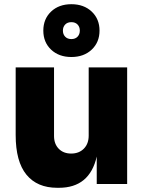

<svg xmlns="http://www.w3.org/2000/svg" viewBox="-20 -871 690 909"><path d="M414.1 -636Q377 -601.1 317.9 -601.1Q258.8 -601.1 221.9 -636Q185.1 -670.9 185.1 -726.1Q185.1 -781.2 221.9 -816.2Q258.8 -851.1 317.9 -851.1Q377 -851.1 414.1 -816.2Q451.2 -781.2 451.2 -726.1Q451.2 -670.9 414.1 -636ZM288.6 -697.3Q299.3 -686 317.9 -686Q336.4 -686 347.2 -697.3Q357.9 -708.5 357.9 -726.1Q357.9 -743.7 347.2 -754.9Q336.4 -766.1 317.9 -766.1Q299.3 -766.1 288.6 -754.9Q277.8 -743.7 277.8 -726.1Q277.8 -708.5 288.6 -697.3ZM258.8 18.1H251Q155.8 18.1 105 -44.2Q54.2 -106.4 54.2 -231.9V-551.8H235.8V-227.1Q235.8 -189.5 258.1 -166.7Q280.3 -144 316.9 -144Q354 -144 377 -167.2Q399.9 -190.4 399.9 -229V-551.8H582V0H438V-129.9Q404.3 18.1 258.8 18.1Z"/></svg>

Font: Sora ExtraBold
Style: Regular
Weight: 800
Designer: Jonathan Barnbrook, Julián Moncada
Foundry: Barnbrook Fonts
Version: Version 2.000